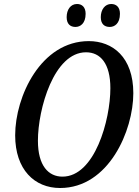

<svg xmlns="http://www.w3.org/2000/svg" viewBox="-20 -931 698 962"><path d="M530 -796C554 -796 581 -813 581 -862C581 -895 563 -911 537 -911C506 -911 485 -883 485 -845C485 -812 502 -796 530 -796ZM358 -796C382 -796 409 -813 409 -862C409 -895 391 -911 366 -911C334 -911 314 -883 314 -845C314 -812 331 -796 358 -796ZM281 11C525 11 648 -277 648 -464C648 -645 544 -725 425 -725C185 -725 56 -448 56 -253C56 -81 153 11 281 11ZM293 -46C223 -46 170 -100 170 -226C170 -385 250 -669 411 -669C483 -669 533 -613 533 -489C533 -330 455 -46 293 -46Z"/></svg>

Font: Noto Serif Condensed Medium
Style: Italic
Weight: 500
Width: 3
Italic angle: -12°
Designer: Monotype Design Team
Foundry: Monotype Imaging Inc.
Version: Version 2.013